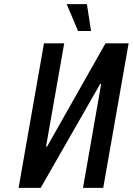

<svg xmlns="http://www.w3.org/2000/svg" viewBox="-20 -910 643 930"><path d="M70 0 193 -700H291L203 -200H208L491 -700H603L480 0H382L470 -503H465L177 0ZM358 -760 303 -890H401L421 -760Z"/></svg>

Font: Cuprum Medium
Style: Italic
Weight: 500
Italic angle: -10°
Version: Version 3.000